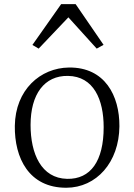

<svg xmlns="http://www.w3.org/2000/svg" viewBox="-20 -885 641 917"><path d="M164.6 -652.8 306.6 -802.2 441.9 -652.8 474.6 -670.9 341.3 -865.2H272L134.8 -670.4ZM50.8 -283.7C48.8 -131.3 117.7 12.2 296.9 11.7C440.4 11.2 548.8 -109.4 550.3 -281.7C551.3 -428.2 480.5 -564.5 309.6 -562.5C172.4 -561 53.2 -456.1 50.8 -283.7ZM300.3 -30.8C176.8 -33.7 126 -150.9 126 -288.1C126 -435.1 191.9 -524.4 304.7 -522.5C427.7 -520.5 475.1 -409.2 475.1 -277.3C475.1 -116.2 413.1 -28.3 300.3 -30.8Z"/></svg>

Font: Merriweather
Style: Light
Weight: 250
Designer: Eben Sorkin ( eben@eyebytes.com )
Foundry: Sorkin Type Co.
Version: Version 1.003